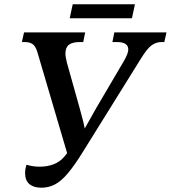

<svg xmlns="http://www.w3.org/2000/svg" viewBox="-20 -865 796 895"><path d="M173 10Q137 10 117 -7Q97 -24 97 -58Q97 -76 103 -97Q134 -88 165 -88Q201 -88 230.5 -99.5Q260 -111 280 -135L293 -151L156 -616Q148 -646 134.5 -657.5Q121 -669 95 -669H82L92 -714H377L368 -669H352Q318 -669 301.5 -656.5Q285 -644 285 -616Q285 -608 286.5 -599Q288 -590 291 -576L351 -362Q358 -335 364 -313.5Q370 -292 375 -266Q390 -293 402.5 -315Q415 -337 429 -362L556 -578Q566 -595 572 -609.5Q578 -624 578 -634Q578 -669 525 -669H504L513 -714H756L746 -669H733Q708 -669 687 -654Q666 -639 637 -592L367 -158Q328 -95 297 -58Q266 -21 236.5 -5.5Q207 10 173 10ZM305 -780 319 -845H609L595 -780Z"/></svg>

Font: Noto Serif Medium
Style: Italic
Weight: 500
Italic angle: -12°
Designer: Monotype Design Team
Foundry: Monotype Imaging Inc.
Version: Version 2.014; ttfautohint (v1.8.4.7-5d5b)